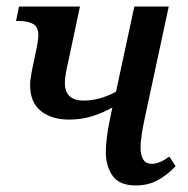

<svg xmlns="http://www.w3.org/2000/svg" viewBox="-20 -556 575 586"><path d="M190 -191Q138 -191 105 -217Q72 -243 72 -296Q72 -313 77 -338.5Q82 -364 89 -396Q97 -432 97 -449Q97 -475 80 -483.5Q63 -492 38 -492H29L38 -536H224L189 -371Q184 -350 181 -332.5Q178 -315 178 -303Q178 -249 235 -249Q284 -249 334 -276L390 -536H495L423 -201Q417 -174 413 -149Q409 -124 409 -105Q409 -83 417 -69.5Q425 -56 444 -56Q466 -56 497 -78L516 -49Q492 -23 462.5 -6.5Q433 10 394 10Q345 10 324 -19Q303 -48 303 -93Q303 -112 306 -136Q309 -160 315 -190L323 -228Q295 -212 262 -201.5Q229 -191 190 -191Z"/></svg>

Font: Noto Serif SemiCondensed Medium
Style: Italic
Weight: 500
Width: 4
Italic angle: -12°
Designer: Monotype Design Team
Foundry: Monotype Imaging Inc.
Version: Version 2.013